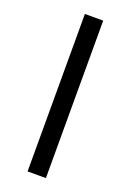

<svg xmlns="http://www.w3.org/2000/svg" viewBox="-139 -766 558 818"><g transform="rotate(20 139.5 -357.0)"><path d="M98.1 0V-713.9H181.2V0Z"/></g></svg>

Font: f06597129
Style: Regular
Weight: 400
Foundry: Ascender Corporation
Version: Version 1.10